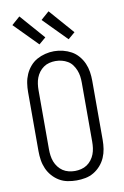

<svg xmlns="http://www.w3.org/2000/svg" viewBox="-105 -1035 710 1102"><g transform="rotate(-10 250.0 -484.0)"><path d="M250 8Q224 8 198 3Q172 -2 149.5 -15.5Q127 -29 109.5 -49Q92 -69 81.5 -93Q71 -117 67 -143Q63 -169 63 -195V-540Q63 -566 67 -592Q71 -618 81.5 -642Q92 -666 109.5 -686.5Q127 -707 149.5 -719.5Q172 -732 198 -738.5Q224 -745 250 -745Q276 -745 302 -738.5Q328 -732 350.5 -719.5Q373 -707 390.5 -686.5Q408 -666 418.5 -642Q429 -618 433 -592Q437 -566 437 -540V-195Q437 -169 433 -143Q429 -117 418.5 -93Q408 -69 390.5 -49Q373 -29 350.5 -15.5Q328 -2 302 3Q276 8 250 8ZM250 -47Q268 -47 286.5 -51.5Q305 -56 320 -66Q335 -76 346.5 -91Q358 -106 364.5 -123Q371 -140 373.5 -158.5Q376 -177 376 -195V-540Q376 -559 373.5 -577Q371 -595 364 -612.5Q357 -630 346 -645Q335 -660 319 -669.5Q303 -679 285 -683.5Q267 -688 248 -688Q230 -688 212 -683.5Q194 -679 179 -668.5Q164 -658 153 -643.5Q142 -629 135.5 -612Q129 -595 126.5 -576.5Q124 -558 124 -540V-195Q124 -177 126.5 -158.5Q129 -140 135.5 -123Q142 -106 153.5 -91Q165 -76 180 -66Q195 -56 213.5 -51.5Q232 -47 250 -47ZM345 -798 211 -934 259 -976 385 -832ZM175 -798 41 -934 89 -976 215 -832Z"/></g></svg>

Font: Iosevka Slab Light
Style: Regular
Weight: 300
Monospace: yes
Designer: Belleve Invis
Foundry: Belleve Invis
Version: Version 11.1.0; ttfautohint (v1.8.3)